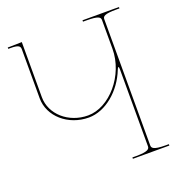

<svg xmlns="http://www.w3.org/2000/svg" viewBox="-136 -876 923 990"><g transform="rotate(-20 325.0 -381.0)"><path d="M625 -760H425V-752.5H445C511 -752.5 520 -742 520 -726.5V-569C520 -424 403 -289 285 -289C178.5 -289 92.5 -365 92.5 -459V-761.5L27.5 -760H15V-752.5H27.5C66 -752.5 80 -746 80 -727.5V-457.5C80 -358 172 -277.5 285 -277.5C378.5 -277.5 469 -356.5 508.5 -457.5C512 -466.5 514.5 -470 516.5 -470C519 -470 520 -463 520 -454.5V-35C520 -20.5 513.5 -7.5 445 -7.5H425V0H625V-7.5H607.5C539 -7.5 532.5 -20.5 532.5 -35V-726.5C532.5 -742 541.5 -752.5 607.5 -752.5H625Z"/></g></svg>

Font: ZnikomitSC
Style: Regular
Weight: 100
Designer: gluk
Foundry: gluk
Version: Version 0.55